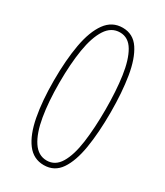

<svg xmlns="http://www.w3.org/2000/svg" viewBox="-183 -801 761 884"><g transform="rotate(30 197.0 -359.0)"><path d="M347 -358Q347 -250 333.5 -168Q320 -86 288.5 -40Q257 6 201 6Q146 6 112 -39Q78 -84 62.5 -165.5Q47 -247 47 -355Q47 -464 62 -547Q77 -630 111 -677Q145 -724 201 -724Q257 -724 288.5 -676.5Q320 -629 333.5 -546.5Q347 -464 347 -358ZM74 -358Q74 -258 87 -181.5Q100 -105 128.5 -62Q157 -19 202 -19Q247 -19 273 -62.5Q299 -106 309.5 -182.5Q320 -259 320 -357Q320 -456 309 -533Q298 -610 272 -654.5Q246 -699 201 -699Q155 -699 127 -655.5Q99 -612 86.5 -535.5Q74 -459 74 -358Z"/></g></svg>

Font: Noto Sans Thai Looped ExtraCondensed Thin
Style: Regular
Weight: 100
Width: 2
Designer: Sasikarn Vongin, Ben Mitchell
Foundry: The Fontpad Ltd
Version: Version 1.001; ttfautohint (v1.8.4.7-5d5b)